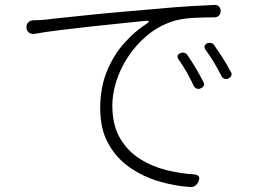

<svg xmlns="http://www.w3.org/2000/svg" viewBox="-20 -726 1040 776"><path d="M87 -614Q86 -627 93.5 -635Q101 -643 113 -644Q130 -644 143 -645Q156 -646 169 -647Q189 -650 234 -654.5Q279 -659 340 -665.5Q401 -672 471 -678Q541 -684 610 -690Q695 -698 748 -701Q801 -704 847 -706Q858 -707 865 -699.5Q872 -692 872 -681Q872 -671 865 -663.5Q858 -656 847 -656Q804 -656 758 -653.5Q712 -651 675 -639Q617 -619 572 -580.5Q527 -542 496 -494Q465 -446 449.5 -395.5Q434 -345 434 -301Q434 -221 464.5 -168.5Q495 -116 544.5 -84.5Q594 -53 652.5 -38.5Q711 -24 767 -21Q778 -20 783 -13Q788 -6 783 5L782 8Q778 18 769 24.5Q760 31 749 30Q688 26 624 7.5Q560 -11 505.5 -48.5Q451 -86 418 -145Q385 -204 385 -289Q385 -371 411.5 -436.5Q438 -502 481.5 -551Q525 -600 574 -631Q591 -644 570 -642Q523 -637 463 -631Q403 -625 340 -618Q277 -611 219.5 -604Q162 -597 119 -589Q106 -588 97.5 -594Q89 -600 87 -612ZM709 -511Q717 -515 725 -512.5Q733 -510 737 -504Q753 -481 769.5 -453.5Q786 -426 802 -395Q811 -377 791 -369Q784 -365 776.5 -367.5Q769 -370 764 -377Q751 -405 735 -433.5Q719 -462 701 -487Q691 -503 709 -511ZM817 -551Q825 -554 833.5 -552Q842 -550 846 -543Q862 -520 879.5 -493Q897 -466 913 -435Q918 -428 915 -420.5Q912 -413 903 -409Q896 -405 888 -407.5Q880 -410 876 -417Q862 -445 845.5 -472.5Q829 -500 810 -526Q800 -541 817 -551Z"/></svg>

Font: Chiron GoRound TC L
Style: Regular
Weight: 300
Designer: Ryoko NISHIZUKA 西塚涼子 (kana, bopomofo & ideographs); Paul D. Hunt (Latin, Greek & Cyrillic); Sandoll Communications 산돌커뮤니
Foundry: Adobe
Version: Version 1.000;hotconv 1.1.1;makeotfexe 2.6.0